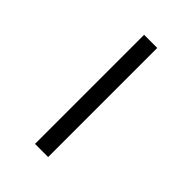

<svg xmlns="http://www.w3.org/2000/svg" viewBox="-159 -550 610 610"><g transform="rotate(45 146.5 -245.0)"><path d="M175.8 -316.4V0H116.7V-490.2H175.8V-371.1Z"/></g></svg>

Font: LaylaRuqaa
Style: Regular
Weight: 400
Version: Version 2.0